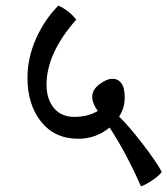

<svg xmlns="http://www.w3.org/2000/svg" viewBox="-20 -645 597 685"><path d="M259 -150Q175 -150 126.5 -211Q78 -272 78 -367Q78 -438 108 -506Q138 -574 188 -625Q225 -609 252 -575Q146 -455 146 -343Q146 -292 172 -260Q198 -228 245.5 -228Q293 -228 329 -249Q309 -276 309 -300.5Q309 -325 335 -344.5Q361 -364 381 -364Q401 -364 413 -348Q425 -332 425 -296Q425 -260 405 -229Q442 -193 490.5 -129.5Q539 -66 557 -32Q550 -20 526 -3.5Q502 13 483 20Q429 -102 371 -190Q323 -150 259 -150Z"/></svg>

Font: Karma Medium
Style: Regular
Weight: 500
Designer: Joana Correia
Foundry: Indian Type Foundry
Version: Version 1.202;PS 1.0;hotconv 1.0.78;makeotf.lib2.5.61930; tt